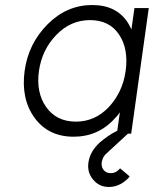

<svg xmlns="http://www.w3.org/2000/svg" viewBox="-20 -532 612 764"><path d="M496 170 458 138Q457 139 455.5 140.5Q454 142 452 144Q439 157 421 157Q402 157 392 144Q382 131 385 112Q387 103 390.5 95.5Q394 88 401 81L502 -12H447Q425 -1 408 11Q391 23 377 35Q338 71 332 114Q326 153 350 182Q374 212 413 212Q452 212 484 183Q488 180 490.5 177Q493 174 496 170ZM515 -500 503 -415Q500 -421 497 -427Q494 -433 491 -438Q446 -512 347 -512Q246 -512 170 -436Q93 -359 78 -250Q63 -139 117 -64Q172 12 273 12Q372 12 438 -62Q443 -67 448 -73Q453 -79 457 -85L445 0H502L572 -500ZM338 -452Q416 -452 454 -394Q473 -366 479.5 -329.5Q486 -293 480 -250Q474 -207 457 -171Q440 -135 413 -106Q358 -48 282 -48Q204 -48 163 -107Q123 -165 135 -250Q147 -334 204 -393Q261 -452 338 -452Z"/></svg>

Font: Unageo
Style: Light-Italic
Weight: 300
Designer: Richard Sepsi
Foundry: Richard Sepsi
Version: Version 2.000